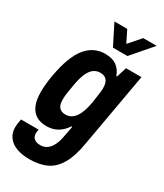

<svg xmlns="http://www.w3.org/2000/svg" viewBox="-236 -810 929 1090"><g transform="rotate(30 228.5 -264.5)"><path d="M149 195Q101 195 65.5 182Q30 169 9.5 142.5Q-11 116 -11 77Q-11 69 -9.5 56.5Q-8 44 -4 23H111Q110 30 109 36.5Q108 43 108 48Q108 64 115 74.5Q122 85 134 90Q146 95 162 95Q188 95 206.5 81.5Q225 68 237.5 42.5Q250 17 256 -19Q260 -36 262.5 -53Q265 -70 269 -86H263Q249 -64 230 -48Q211 -32 188 -24Q165 -16 138 -16Q99 -16 71.5 -32.5Q44 -49 29.5 -83Q15 -117 15 -169Q15 -192 17.5 -220Q20 -248 26 -281Q50 -416 99.5 -477.5Q149 -539 225 -539Q273 -539 301.5 -517.5Q330 -496 341 -461H346L367 -527H468L382 -42Q367 47 337 99Q307 151 260.5 173Q214 195 149 195ZM200 -127Q219 -127 234.5 -135.5Q250 -144 262.5 -161.5Q275 -179 284 -204.5Q293 -230 299 -265Q303 -293 305.5 -311Q308 -329 309.5 -340.5Q311 -352 311 -361Q311 -385 305 -400.5Q299 -416 286.5 -424Q274 -432 254 -432Q229 -432 210 -417.5Q191 -403 178 -372.5Q165 -342 157 -295Q152 -266 149 -247Q146 -228 145 -216.5Q144 -205 144 -195Q144 -172 150 -157Q156 -142 168.5 -134.5Q181 -127 200 -127ZM454 -724 339 -591H244L177 -724H261L316 -613H269L366 -724Z"/></g></svg>

Font: Archivo Condensed
Style: Bold Italic
Weight: 700
Width: 3
Italic angle: -10°
Designer: Hector Gatti
Foundry: Omnibus-Type
Version: Version 2.001